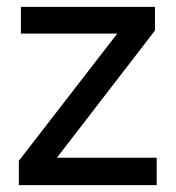

<svg xmlns="http://www.w3.org/2000/svg" viewBox="-20 -540 512 560"><path d="M35 0V-71L322 -442H41V-520H432V-451L146 -80H437V0Z"/></svg>

Font: ABeeZee
Style: Regular
Weight: 400
Designer: Anja Meiners
Foundry: Anja Meiners
Version: Version 1.003; ttfautohint (v1.8.3)